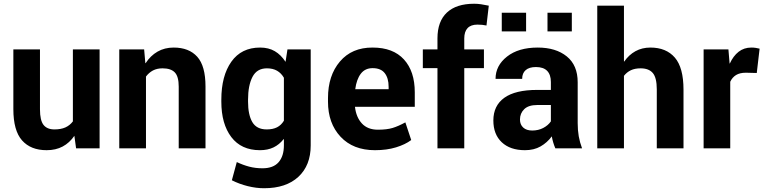

<svg xmlns="http://www.w3.org/2000/svg" viewBox="-20 -792 4085 1025"><path d="M377 -66.9Q351.1 -29.3 314.5 -9.8Q277.8 9.8 229 9.8Q144 9.8 97.7 -42.5Q51.3 -94.7 51.3 -209.5V-528.3H193.4V-208.5Q193.4 -149.4 212.4 -125.2Q231.4 -101.1 270.5 -101.1Q305.2 -101.1 329.1 -111.8Q353 -122.6 369.1 -144V-528.3H511.7V0H386.2Z M749.5 -528.3 755.9 -455.1 757.3 -454.6Q783.2 -494.6 821 -516.4Q858.9 -538.1 907.2 -538.1Q988.8 -538.1 1033 -489Q1077.1 -439.9 1077.1 -330.1V0H934.1V-329.6Q934.1 -383.8 913.1 -405.5Q892.1 -427.2 847.7 -427.2Q818.4 -427.2 796.6 -415.8Q774.9 -404.3 759.3 -383.3V0H616.7V-528.3Z M1161.6 -259.8Q1161.6 -387.2 1215.1 -462.6Q1268.6 -538.1 1368.7 -538.1Q1414.1 -538.1 1447 -518.8Q1480 -499.5 1504.4 -461.9L1514.6 -528.3H1638.7V-15.6Q1638.7 90.8 1573 151.9Q1507.3 212.9 1389.6 212.9Q1347.7 212.9 1302.5 201.7Q1257.3 190.4 1217.8 170.4L1244.1 73.2Q1277.3 88.9 1310.5 97.7Q1343.8 106.4 1381.3 106.4Q1439 106.4 1467.3 74Q1495.6 41.5 1495.6 -16.1V-48.8L1494.1 -49.3Q1471.2 -20 1440.2 -5.1Q1409.2 9.8 1367.7 9.8Q1268.1 9.8 1214.8 -60.3Q1161.6 -130.4 1161.6 -249.5ZM1304.2 -249.5Q1304.2 -179.2 1327.1 -140.1Q1350.1 -101.1 1403.8 -101.1Q1437 -101.1 1459.2 -112.5Q1481.4 -124 1495.6 -147.5V-377Q1481.4 -401.4 1459.2 -414.3Q1437 -427.2 1404.8 -427.2Q1351.6 -427.2 1327.9 -381.6Q1304.2 -335.9 1304.2 -259.8Z M1981.9 9.8Q1865.2 9.8 1798.1 -62Q1731 -133.8 1731 -249V-268.6Q1731 -388.7 1794.7 -463.6Q1858.4 -538.6 1969.2 -538.1Q2078.6 -538.1 2136.5 -474.6Q2194.3 -411.1 2194.3 -299.3V-221.7H1875Q1881.3 -166 1912.1 -132.8Q1942.9 -99.6 1997.1 -99.6Q2045.4 -99.6 2075.9 -108.9Q2106.4 -118.2 2144 -138.7L2175.3 -44.4Q2143.6 -20.5 2094.2 -5.4Q2044.9 9.8 1981.9 9.8ZM1969.2 -428.2Q1928.7 -428.2 1906 -398.2Q1883.3 -368.2 1876.5 -315.9H2054.7V-328.6Q2054.7 -375 2033.9 -401.6Q2013.2 -428.2 1969.2 -428.2Z M2315.4 0V-428.2H2237.3V-528.3H2315.4V-586.9Q2315.4 -677.7 2365.7 -724.9Q2416 -772 2511.2 -772Q2529.8 -772 2547.9 -769.3Q2565.9 -766.6 2589.4 -761.7L2577.1 -655.8Q2565.4 -658.2 2554.4 -659.4Q2543.5 -660.6 2528.8 -660.6Q2493.7 -660.6 2476.1 -641.8Q2458.5 -623 2458.5 -586.9V-528.3H2563.5V-428.2H2458.5V0Z M2944.8 0Q2938.5 -14.6 2933.6 -30.8Q2928.7 -46.9 2925.8 -64Q2900.9 -30.3 2865.7 -10.3Q2830.6 9.8 2782.7 9.8Q2703.6 9.8 2658.7 -32.5Q2613.8 -74.7 2613.8 -148.9Q2613.8 -228 2672.4 -270Q2731 -312 2848.1 -312H2920.9V-354Q2920.9 -393.1 2901.1 -413.6Q2881.3 -434.1 2841.3 -434.1Q2805.2 -434.1 2786.4 -417.7Q2767.6 -401.4 2767.6 -371.1H2625.5Q2625.5 -441.9 2686.8 -490Q2748 -538.1 2850.6 -538.1Q2947.3 -538.1 3005.6 -491Q3064 -443.8 3064 -353V-134.8Q3064 -96.7 3069.6 -64.7Q3075.2 -32.7 3087.4 0ZM2821.3 -95.2Q2854 -95.2 2880.1 -108.9Q2906.2 -122.6 2920.9 -144V-231.4H2848.1Q2801.3 -231.4 2778.6 -209.2Q2755.9 -187 2755.9 -153.8Q2755.9 -127 2773.2 -111.1Q2790.5 -95.2 2821.3 -95.2ZM3032.7 -624.5H2902.8V-724.1H3032.7ZM2788.6 -624.5H2658.7V-724.1H2788.6Z M3311 -463.9 3312.5 -463.4Q3336.9 -499 3372.3 -518.6Q3407.7 -538.1 3452.1 -538.1Q3536.6 -538.1 3582.8 -484.4Q3628.9 -430.7 3628.9 -313.5V0H3486.3V-314.5Q3486.3 -377 3465.1 -402.1Q3443.8 -427.2 3399.9 -427.2Q3369.6 -427.2 3347.9 -417Q3326.2 -406.7 3311 -387.2V0H3168.5V-761.7H3311Z M4020 -402.3 3961.9 -403.8Q3929.7 -403.8 3909.4 -391.4Q3889.2 -378.9 3878.4 -355.5V0H3736.3V-528.3H3868.7L3875 -453.1L3876 -452.6Q3894.5 -493.2 3923.1 -515.6Q3951.7 -538.1 3991.2 -538.1Q4002.9 -538.1 4014.6 -536.4Q4026.4 -534.7 4035.2 -532.2Z"/></svg>

Font: Roboto Web
Style: Bold
Weight: 700
Designer: Google
Version: Version 1.200310; 2013